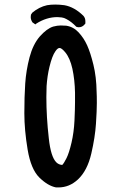

<svg xmlns="http://www.w3.org/2000/svg" viewBox="-20 -819 540 851"><path d="M156.2 -657.2Q187.5 -692.4 215.8 -701.2Q234.4 -706.1 249 -706.1Q263.7 -706.1 273.4 -705.1Q305.7 -700.2 328.6 -675.3Q351.6 -650.4 366.2 -618.2Q380.9 -585.9 394 -532.2Q407.2 -478.5 408.2 -412.1Q409.2 -395.5 409.2 -362.3Q409.2 -329.1 405.3 -270Q401.4 -210.9 384.8 -138.7Q367.2 -62.5 325.2 -23.4Q287.1 11.7 239.3 11.7Q232.4 11.7 228.5 11.7Q192.4 4.9 154.8 -31.7Q117.2 -68.4 102.5 -155.8Q87.9 -243.2 87.9 -316.9Q87.9 -390.6 91.8 -448.7Q95.7 -506.8 110.8 -564.5Q126 -622.1 156.2 -657.2ZM312.5 -408.2Q311.5 -464.8 300.8 -514.6Q290 -562.5 268.6 -587.9Q252.9 -606.4 244.1 -606.4Q235.4 -606.4 225.6 -591.8Q210.9 -571.3 199.2 -522.5Q189.5 -482.4 186.5 -437.5Q185.5 -415 185.5 -388.7Q185.5 -299.8 196.3 -206.1Q205.1 -124 229.5 -99.6Q240.2 -88.9 255.9 -87.9Q263.7 -95.7 274.9 -118.2Q286.1 -140.6 296.9 -186.5Q307.6 -232.4 310.1 -284.7Q312.5 -336.9 312.5 -365.7Q312.5 -394.5 312.5 -408.2ZM274.4 -734.4Q264.6 -740.2 253.4 -741.7Q242.2 -743.2 234.4 -743.2Q186.5 -743.2 141.6 -714.8L136.7 -710.9L124 -719.7Q116.2 -731.4 116.2 -743.2Q116.2 -747.1 117.2 -753.9L123 -762.7Q153.3 -788.1 188.5 -795.9Q205.1 -798.8 224.6 -798.8Q244.1 -798.8 265.6 -795.9Q309.6 -788.1 349.6 -749Q358.4 -739.3 358.4 -724.6Q358.4 -720.7 358.4 -714.8Q354.5 -710 352.5 -708Q342.8 -698.2 329.1 -698.2Q325.2 -698.2 318.4 -700.2Q296.9 -722.7 274.4 -734.4Z"/></svg>

Font: JasonHandwriting2
Style: SemiBold
Weight: 600
Version: Version 1.04.7